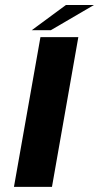

<svg xmlns="http://www.w3.org/2000/svg" viewBox="-20 -730 403 750"><path d="M34.5 0H183L286 -585H138ZM104 -612H178.5L347 -710.5H237.5Z"/></svg>

Font: Anybody ExtraExpanded Medium
Style: Italic
Weight: 500
Width: 8
Italic angle: -10°
Version: Version 1.113;gftools[0.9.25]